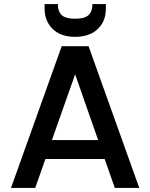

<svg xmlns="http://www.w3.org/2000/svg" viewBox="-20 -923 737 943"><path d="M494 -142H203L153 0H34L283 -696H415L664 0H544ZM462 -235 349 -558 235 -235ZM500 -881Q500 -818 459.5 -780Q419 -742 349 -742Q279 -742 239 -780.5Q199 -819 199 -882V-903H264Q264 -867 283 -849Q302 -831 349 -831Q396 -831 415 -849Q434 -867 434 -903H500Z"/></svg>

Font: Poppins-tnum Medium
Style: Regular
Weight: 500
Designer: Ninad Kale (Devanagari), Jonny Pinhorn (Latin)
Foundry: Indian Type Foundry
Version: Version 4.004